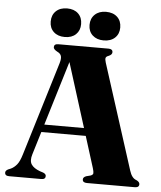

<svg xmlns="http://www.w3.org/2000/svg" viewBox="-59 -939 828 990"><g transform="rotate(5 355.0 -444.0)"><path d="M213.5 -17Q213.5 0 192 0H25.5Q3.5 0 3.5 -17Q3.5 -27.5 17.5 -34.5L31 -40Q48 -48 61.8 -64.8Q75.5 -81.5 86.5 -118.5L234 -603Q241.5 -628 237.2 -641Q233 -654 216.5 -661.5Q197 -672 197 -683Q197 -700 219 -700H478.5Q500.5 -700 500.5 -683Q500.5 -670 481.5 -662.5Q470 -658.5 467.8 -651.2Q465.5 -644 471 -626.5L645 -83Q657 -45 680 -37.5Q698 -29.5 698 -17Q698 0 675.5 0H428Q405.5 0 405.5 -17Q405.5 -28.5 421.5 -34.5L443 -40Q456 -44.5 456.8 -52.8Q457.5 -61 452 -79L401 -241.5H171L135 -123Q124.5 -89 136.8 -70.2Q149 -51.5 181.5 -39.5L198.5 -34Q213.5 -28 213.5 -17ZM183 -281H388.5L284 -613.5ZM248.5 -740Q212.5 -740 191 -760Q169.5 -780 169.5 -813.5Q169.5 -847.5 191 -867.8Q212.5 -888 248.5 -888Q284.5 -888 305.8 -867.8Q327 -847.5 327 -813.5Q327 -780.5 305.8 -760.2Q284.5 -740 248.5 -740ZM449.5 -740Q414 -740 392.2 -760Q370.5 -780 370.5 -813.5Q370.5 -847 392.2 -867.5Q414 -888 449.5 -888Q486.5 -888 508 -867.8Q529.5 -847.5 529.5 -813.5Q529.5 -780.5 508 -760.2Q486.5 -740 449.5 -740Z"/></g></svg>

Font: Fraunces 72pt
Style: Bold
Weight: 700
Version: Version 1.000;[b76b70a41]